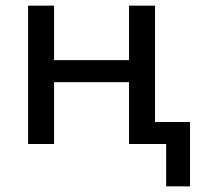

<svg xmlns="http://www.w3.org/2000/svg" viewBox="-20 -510 716 680"><path d="M568.5 150V0H479V-78H653V150ZM79.5 0V-490H171.5V-297H437V-490H529V0H437V-219H171.5V0Z"/></svg>

Font: Geologica Roman Light
Style: Regular
Weight: 300
Designer: Sindre Bremnes, Frode Helland
Foundry: Monokrom Skriftforlag AS
Version: Version 1.010;gftools[0.9.28]